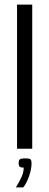

<svg xmlns="http://www.w3.org/2000/svg" viewBox="-20 -646 214 834"><path d="M54 -626H120V0H54ZM49 168Q64 144 73.5 123Q83 102 83 82Q68 82 64.5 77Q61 72 61 64Q61 52 65 47Q69 42 91 42Q110 42 113.5 47Q117 52 117 63Q117 89 106 120Q95 151 81 168Z"/></svg>

Font: Smooch Sans Medium
Style: Regular
Weight: 500
Designer: Robert E. Leuschke
Foundry: Robert E. Leuschke
Version: Version 1.010; ttfautohint (v1.8.3)